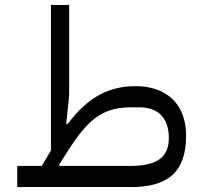

<svg xmlns="http://www.w3.org/2000/svg" viewBox="-20 -760 820 780"><path d="M50 0H511C659 0 736 -58 736 -209C736 -334 660 -410 531 -410C430 -410 341 -372 254 -255L249 -257L261 -374V-740H187V-149L150 -86H50ZM263 -158C348 -290 410 -324 516 -324H546C622 -324 666 -281 666 -199C666 -116 610 -86 511 -86H223L220 -91Z"/></svg>

Font: IBM Plex Arabic
Style: Regular
Weight: 400
Designer: Mike Abbink, Paul van der Laan, Pieter van Rosmalen, Wael Morcos, Khajak Apelian
Foundry: Bold Monday
Version: Version 1.0